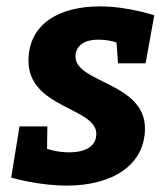

<svg xmlns="http://www.w3.org/2000/svg" viewBox="-20 -570 507 600"><path d="M128 -175H41L15 -15C15 -15 99 10 189 10C331 10 433 -54 433 -169C433 -312 216 -311 216 -393C216 -426 242 -446 286 -446C323 -446 344 -437 344 -437L349 -372H435L462 -522C462 -522 381 -550 292 -550C167 -550 69 -497 69 -380C69 -232 281 -234 281 -152C281 -114 249 -94 196 -94C156 -94 127 -105 127 -105Z"/></svg>

Font: Bitter
Style: Bold Italic
Weight: 700
Designer: Sol Matas
Foundry: Sol Matas
Version: Version 1.002